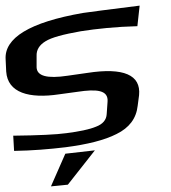

<svg xmlns="http://www.w3.org/2000/svg" viewBox="-104 -501 607 682"><path d="M106 -166 172 -175C238 -185 282 -182 278 -139L275 -96C274 -75 261 -60 237 -51C213 -41 178 -34 132 -28C96 -23 32 -20 -57 -19L-54 35C10 34 71 29 129 22C206 12 267 -3 310 -25C355 -47 380 -80 385 -125L390 -163C397 -235 335 -262 206 -242L136 -232C63 -221 27 -231 26 -262V-302C25 -324 36 -341 57 -354C79 -368 121 -379 183 -390C240 -399 308 -406 384 -408L392 -481C279 -467 212 -458 191 -455C1 -422 -89 -366 -84 -290L-82 -247C-77 -171 0 -150 106 -166ZM233 33 128 45 77 161 137 155Z"/></svg>

Font: Gamestation Warped
Style: Regular
Weight: 400
Designer: Jonas Hecksher
Foundry: Jonas Hecksher, Playtypeª, e-types AS
Version: Version 1.003